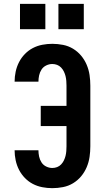

<svg xmlns="http://www.w3.org/2000/svg" viewBox="-20 -971 540 999"><path d="M252 8Q226 8 200 3Q174 -2 151 -14Q128 -26 109.5 -45Q91 -64 79 -87.5Q67 -111 61.5 -137Q56 -163 56 -189H180Q180 -173 183.5 -156.5Q187 -140 196 -126Q205 -112 220.5 -104.5Q236 -97 252 -97Q265 -97 277 -101.5Q289 -106 298 -115.5Q307 -125 312.5 -136.5Q318 -148 321 -160Q324 -172 325 -185Q326 -198 326 -210V-315H192V-420H326V-525Q326 -537 325 -550Q324 -563 321 -575Q318 -587 312.5 -598.5Q307 -610 298 -619.5Q289 -629 277 -633.5Q265 -638 252 -638Q236 -638 220.5 -630.5Q205 -623 196 -609Q187 -595 183.5 -578.5Q180 -562 180 -546H56Q56 -572 61.5 -598Q67 -624 79 -647.5Q91 -671 109.5 -690Q128 -709 151 -721Q174 -733 200 -738Q226 -743 252 -743Q280 -743 308 -737.5Q336 -732 360 -717.5Q384 -703 402 -681.5Q420 -660 431 -634Q442 -608 446 -580.5Q450 -553 450 -525V-210Q450 -182 446 -154.5Q442 -127 431 -101Q420 -75 402 -53.5Q384 -32 360 -17.5Q336 -3 308 2.5Q280 8 252 8ZM284 -819V-951H416V-819ZM84 -819V-951H216V-819Z"/></svg>

Font: Iosevka SS04 Extrabold
Style: Regular
Weight: 800
Monospace: yes
Designer: Belleve Invis
Foundry: Belleve Invis
Version: Version 19.0.0; ttfautohint (v1.8.4)